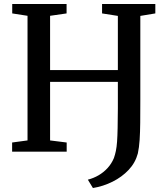

<svg xmlns="http://www.w3.org/2000/svg" viewBox="-20 -763 838 966"><path d="M447.5 183 422 141Q451 133.5 476.2 118.8Q501.5 104 521.2 82.5Q541 61 553 32.5Q559 15.5 563 -3.8Q567 -23 569 -50.5Q571 -78 571.8 -118.8Q572.5 -159.5 573 -219V-351H232V-56.5L315.5 -46V0H41V-46L118.5 -56.5V-683.5L41.5 -695.5V-743H315V-695.5L232 -683.5V-410.5H573V-683L493.5 -695.5V-743H761.5V-695.5L686 -683V-260Q686 -195.5 685.5 -146.2Q685 -97 682.5 -59Q680 -21 673.5 9Q661 56 627.2 91.8Q593.5 127.5 546.5 151Q499.5 174.5 447.5 183Z"/></svg>

Font: Merriweather 36pt Medium
Style: Regular
Weight: 500
Version: Version 2.100